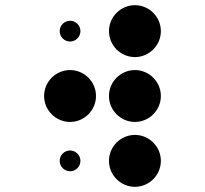

<svg xmlns="http://www.w3.org/2000/svg" viewBox="-20 -670 790 740"><path d="M210 -550C210 -528 228 -510 250 -510C272 -510 290 -528 290 -550C290 -572 272 -590 250 -590C228 -590 210 -572 210 -550ZM150 -300C150 -245 195 -200 250 -200C305 -200 350 -245 350 -300C350 -355 305 -400 250 -400C195 -400 150 -355 150 -300ZM210 -50C210 -28 228 -10 250 -10C272 -10 290 -28 290 -50C290 -72 272 -90 250 -90C228 -90 210 -72 210 -50ZM400 -550C400 -495 445 -450 500 -450C555 -450 600 -495 600 -550C600 -605 555 -650 500 -650C445 -650 400 -605 400 -550ZM400 -300C400 -245 445 -200 500 -200C555 -200 600 -245 600 -300C600 -355 555 -400 500 -400C445 -400 400 -355 400 -300ZM400 -50C400 5 445 50 500 50C555 50 600 5 600 -50C600 -105 555 -150 500 -150C445 -150 400 -105 400 -50Z"/></svg>

Font: APH Braille Shadows
Style: Regular
Weight: 400
Designer: M R Gray
Version: Version 1.1